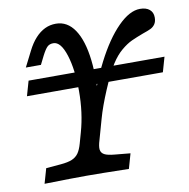

<svg xmlns="http://www.w3.org/2000/svg" viewBox="-69 -650 707 718"><g transform="rotate(-10 284.0 -291.0)"><path d="M43.5 0 59.7 -56.5 116.1 -61.3Q143.5 -63.7 158.9 -70.2Q174.2 -76.6 183.5 -89.5Q192.7 -102.4 199.2 -125.8L210.5 -166.1Q230.6 -237.1 230.6 -319Q230.6 -400.8 212.9 -456.5Q195.2 -512.1 166.9 -512.1Q152.4 -512.1 144 -504Q135.5 -496 123.4 -472.6L107.3 -440.3H50L79.8 -499.2Q93.5 -526.6 110.5 -545.2Q127.4 -563.7 146.8 -573Q166.1 -582.3 188.7 -582.3Q232.3 -582.3 259.7 -541.5Q287.1 -500.8 296 -425Q304.8 -349.2 294.4 -246L268.5 -233.9Q297.6 -333.1 338.3 -412.5Q379 -491.9 423.8 -537.1Q468.5 -582.3 508.1 -582.3Q531.5 -582.3 544.4 -571.4Q557.3 -560.5 557.3 -541.1Q557.3 -525.8 550.8 -516.1Q544.4 -506.5 533.5 -501.2Q522.6 -496 503.2 -489.5Q477.4 -479.8 458.9 -471.4Q440.3 -462.9 419 -445.2Q397.6 -427.4 379 -398.4Q358.9 -366.9 333.5 -306.9Q308.1 -246.8 296 -203.2L274.2 -125.8Q266.9 -102.4 268.5 -89.9Q270.2 -77.4 281.9 -71Q293.5 -64.5 321 -62.1L379.8 -56.5L363.7 0Q252.4 -2.4 202.4 -2.4H201.6H202.4Q152.4 -2.4 43.5 0ZM51.6 -390.3H567.7L551.6 -333.9H35.5Z"/></g></svg>

Font: Playfair Micro SmCond SmLight
Style: Italic
Weight: 360
Width: 4
Italic angle: -15.6°
Designer: Claus Eggers Sørensen
Foundry: Claus Eggers Sørensen
Version: Version 2.203;Glyphs 3.3 (3326)